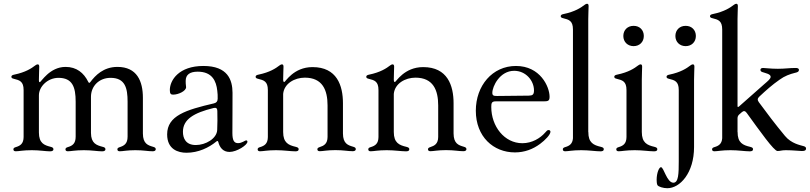

<svg xmlns="http://www.w3.org/2000/svg" viewBox="-20 -794 4284 1015"><path d="M63.6 5.7C79.5 5.7 101.9 0 148.4 0C190.3 0 220.5 6 244.3 6C254.3 6 262.4 3.6 262.4 -5C262.4 -12.1 258.2 -15.3 246.8 -18.1C214.5 -26.3 185.7 -36.6 185.7 -93.4V-290.1C185.7 -335.9 231.5 -382.5 289.1 -382.5C363.3 -382.5 380 -333.1 380 -256.4V-71.7C380 -34.8 362.9 -23.4 338.4 -16.3C330.3 -13.8 326 -10.7 326 -4.3C326 2.8 331.3 5.7 338.8 5.7C354.8 5.7 377.1 0 423.7 0C465.6 0 495.4 6 519.5 6C529.5 6 537.3 3.6 537.3 -5C537.3 -12.1 533.4 -15.3 521.7 -18.1C490.1 -26.3 461.3 -36.2 460.9 -91.3V-282C460.9 -339.5 504.3 -382.5 564.6 -382.5C641.7 -382.5 654.5 -328.1 654.5 -256.4V-71.7C654.5 -33 634.9 -23.1 611.5 -15.6C604 -13.1 600.5 -9.9 600.5 -4.3C600.5 2.8 605.8 5.7 613.6 5.7C629.3 5.7 651.6 0 695.3 0C740.1 0 761 5.7 786.6 5.7C795.1 5.7 803.3 3.6 803.3 -5.3C803.3 -12.4 798.7 -15.3 788.7 -18.1C762.1 -25.9 735.8 -34.1 735.4 -88.1V-277C735.4 -364.3 704.5 -440.7 600.1 -440.3C526.6 -440 484 -395.2 457.7 -360.4C452.8 -354 449.9 -354.4 446.4 -361.5C422.9 -409.1 384.6 -440.3 326.7 -440.3C241.8 -440.3 197.4 -359.7 190.3 -359.7C187.1 -359.7 185.7 -361.9 185.7 -368.3V-373.2C185.7 -400.9 187.5 -424.7 187.5 -441.8C187.5 -451 183.9 -453.8 179 -453.8C175.1 -453.8 171.5 -451.7 166.5 -448.2C146.7 -432.9 115.4 -411.9 55.4 -399.5C45.8 -397.7 40.1 -394.5 40.1 -388.1C40.1 -382.1 44.7 -379.3 52.9 -377.5C83.1 -370 104.8 -364.3 104.8 -317.8V-69.6C104.4 -34.4 87.4 -23.4 63.6 -16.3C55 -13.8 50.8 -10.7 50.8 -4.3C50.8 2.8 56.1 5.7 63.6 5.7Z M965.9 13.5C1028.1 13.5 1083.8 -13.1 1123.2 -45.5C1125.4 -47.6 1127.5 -48.7 1129.3 -48.7C1131.7 -48.7 1132.8 -46.9 1133.9 -43.7C1141.3 -14.2 1159.1 9.2 1193.5 9.2C1231.9 9.2 1288 -27.3 1288 -44.7C1288 -48.3 1286.2 -51.8 1281.6 -51.8C1274.5 -51.8 1259.2 -37.3 1238.6 -37.3C1218 -37.3 1208.8 -50.8 1208.5 -89.8C1208.5 -176.1 1209.5 -220.2 1209.2 -304C1208.8 -371.1 1184.7 -445.3 1055.4 -445.3C925.8 -445.3 878.2 -370.4 877.8 -318.5C877.5 -297.6 883.9 -293.7 895.2 -293.7C923.7 -293.7 963.8 -313.2 963.8 -333.1C962 -347.3 961.3 -359.4 961.6 -366.1C961.6 -399.5 983.7 -415.1 1025.2 -415.1C1102.3 -415.1 1123.2 -364.7 1128.6 -314.6C1130.7 -301.8 1131 -285.2 1130.7 -271.7C1130.3 -257.8 1124.3 -250.7 1110.8 -247.5C963.8 -213.1 863.6 -182.9 863.6 -83.5C863.6 -4.3 921.5 13.5 965.9 13.5ZM947.1 -97.3C947.1 -163.4 1005 -197.4 1109 -223C1122.5 -226.2 1128.6 -221.6 1128.9 -207.7C1130 -172.6 1129.6 -138.5 1128.2 -106.5C1125.7 -61.1 1067.1 -27.3 1015.3 -27.3C961.6 -27.3 947.1 -63.2 947.1 -97.3Z M1354.8 5.7C1370.7 5.7 1393.1 0 1439.6 0C1481.5 0 1514.6 6 1541.5 6C1551.5 6 1558.9 3.6 1558.9 -5C1558.9 -11.7 1554.7 -14.9 1543.3 -17.8C1505.7 -26.6 1476.9 -38.7 1476.9 -96.2V-297.6C1481.9 -352.6 1537.6 -383.5 1591.3 -383.5C1685.4 -383.5 1711.6 -317.5 1711.6 -236.5V-70C1711.3 -33 1691.8 -23.4 1669 -16C1661.6 -13.5 1657.7 -10.3 1657.7 -4.6C1657.7 2.5 1663 5.3 1671.2 5.3C1686.4 5.3 1709.2 -0.4 1752.8 -0.4C1797.2 -0.4 1818.5 5.3 1844.1 5.3C1852.6 5.3 1860.8 3.2 1860.8 -5.7C1860.8 -12.8 1856.2 -15.6 1846.2 -18.5C1819.6 -26.3 1793.3 -34.4 1793 -88.4V-247.9C1793 -341.6 1761.4 -439.3 1632.1 -439.3C1531.6 -439.3 1488.6 -360.4 1483 -360.4C1479.4 -360.4 1477.6 -362.6 1476.9 -371.8V-373.2C1476.9 -400.9 1478.7 -424.7 1478.7 -441.8C1478.7 -451 1475.1 -453.8 1470.2 -453.8C1466.3 -453.8 1462.7 -451.7 1457.7 -448.2C1437.9 -432.9 1406.6 -411.9 1346.6 -399.5C1337 -397.7 1331.3 -394.5 1331.3 -388.1C1331.3 -382.1 1335.9 -379.3 1344.1 -377.5C1374.3 -370 1396 -364.3 1396 -317.8V-69.6C1395.6 -34.4 1378.6 -23.4 1354.8 -16.3C1346.2 -13.8 1342 -10.7 1342 -4.3C1342 2.8 1347.3 5.7 1354.8 5.7ZM1476.6 -380V-406.6Z M1939.6 5.7C1955.6 5.7 1978 0 2024.5 0C2066.4 0 2099.4 6 2126.4 6C2136.4 6 2143.8 3.6 2143.8 -5C2143.8 -11.7 2139.6 -14.9 2128.2 -17.8C2090.6 -26.6 2061.8 -38.7 2061.8 -96.2V-297.6C2066.8 -352.6 2122.5 -383.5 2176.1 -383.5C2270.2 -383.5 2296.5 -317.5 2296.5 -236.5V-70C2296.2 -33 2276.6 -23.4 2253.9 -16C2246.4 -13.5 2242.5 -10.3 2242.5 -4.6C2242.5 2.5 2247.9 5.3 2256 5.3C2271.3 5.3 2294 -0.4 2337.7 -0.4C2382.1 -0.4 2403.4 5.3 2429 5.3C2437.5 5.3 2445.7 3.2 2445.7 -5.7C2445.7 -12.8 2441.1 -15.6 2431.1 -18.5C2404.5 -26.3 2378.2 -34.4 2377.8 -88.4V-247.9C2377.8 -341.6 2346.2 -439.3 2217 -439.3C2116.5 -439.3 2073.5 -360.4 2067.8 -360.4C2064.3 -360.4 2062.5 -362.6 2061.8 -371.8V-373.2C2061.8 -400.9 2063.6 -424.7 2063.6 -441.8C2063.6 -451 2060 -453.8 2055 -453.8C2051.1 -453.8 2047.6 -451.7 2042.6 -448.2C2022.7 -432.9 1991.5 -411.9 1931.5 -399.5C1921.9 -397.7 1916.2 -394.5 1916.2 -388.1C1916.2 -382.1 1920.8 -379.3 1929 -377.5C1959.2 -370 1980.8 -364.3 1980.8 -317.8V-69.6C1980.5 -34.4 1963.4 -23.4 1939.6 -16.3C1931.1 -13.8 1926.8 -10.7 1926.8 -4.3C1926.8 2.8 1932.2 5.7 1939.6 5.7ZM2061.4 -380V-406.6Z M2702.1 11.7C2752.8 11.7 2797.6 -5.3 2835.2 -33.4C2862.2 -53.3 2889.9 -82.4 2889.9 -97.3C2889.9 -103 2886 -106.5 2880 -106.5C2872.9 -106.5 2869.7 -101.6 2861.2 -92.3C2836.3 -63.9 2793 -36.9 2741.5 -36.9C2646.3 -36.9 2577.1 -126.4 2577.1 -228.3C2577.1 -248.6 2579.2 -258.2 2600.5 -258.2H2853.3C2877.1 -258.2 2885.3 -260.3 2885.3 -282.3C2885.3 -336.3 2835.2 -445.3 2707.7 -445.3C2582.4 -445.3 2495.4 -340.6 2495.4 -208.8C2495.4 -71.4 2588.4 11.7 2702.1 11.7ZM2582.7 -303.3C2582.7 -337 2621.8 -419.7 2698.2 -419.7C2759.6 -419.7 2802.9 -367.9 2802.9 -316.1C2802.9 -293.3 2795.1 -288.7 2774.5 -288.4C2651.6 -287.3 2609.7 -286.6 2607.6 -286.6C2589.8 -286.6 2582.7 -288.7 2582.7 -303.3Z M2968 5.7C2984 5.7 3006.4 0 3052.9 0C3094.8 0 3127.8 6 3154.5 6C3164.4 6 3171.9 3.6 3171.9 -5C3171.9 -11.7 3168 -14.9 3156.2 -17.8C3118.6 -26.6 3089.8 -38.7 3090.2 -96.2H3089.8V-693.5C3089.8 -721.2 3091.6 -745 3091.6 -762.1C3091.6 -771.3 3088.1 -774.1 3083.1 -774.1C3079.2 -774.1 3075.6 -772 3070.7 -768.5C3050.8 -753.2 3019.5 -732.2 2959.5 -719.8C2949.9 -718 2944.2 -714.8 2944.2 -708.5C2944.2 -702.4 2948.9 -699.6 2957 -697.8C2987.2 -690.3 3008.9 -684.7 3008.9 -638.1V-62.9C3006.4 -33 2990.1 -22.7 2967.7 -16.3C2959.5 -13.8 2955.3 -10.7 2955.3 -4.3C2955.3 2.8 2960.6 5.7 2968 5.7Z M3250.7 5.7C3266.7 5.7 3289.1 0 3335.6 0C3377.5 0 3410.5 6 3437.5 6C3447.4 6 3454.9 3.6 3454.9 -5C3454.9 -11.7 3450.6 -14.9 3439.3 -17.8C3401.6 -26.6 3372.9 -38.7 3372.9 -96.2V-373.2C3372.9 -400.9 3374.6 -424.7 3374.6 -441.8C3374.6 -451 3371.1 -453.8 3366.1 -453.8C3362.2 -453.8 3358.7 -451.7 3353.7 -448.2C3333.8 -432.9 3302.6 -411.9 3242.5 -399.5C3233 -397.7 3227.3 -394.5 3227.3 -388.1C3227.3 -382.1 3231.9 -379.3 3240.1 -377.5C3270.2 -370 3291.9 -364.3 3291.9 -317.8V-69.6C3291.5 -34.4 3274.5 -23.4 3250.7 -16.3C3242.2 -13.8 3237.9 -10.7 3237.9 -4.3C3237.9 2.8 3243.3 5.7 3250.7 5.7ZM3275.2 -603.7C3275.2 -572.1 3298.3 -550.1 3329.5 -550.1C3360.8 -550.1 3383.5 -572.1 3383.5 -603.7C3383.5 -635.7 3360.8 -657.7 3329.5 -657.3C3298.3 -657.7 3275.2 -635.7 3275.2 -603.7Z M3507.8 201C3574.6 201 3649.1 120.7 3649.1 -16.7V-373.2C3649.1 -400.9 3650.9 -424.7 3650.9 -441.8C3650.9 -451 3647.4 -453.8 3642.4 -453.8C3638.5 -453.8 3634.9 -451.7 3630 -448.2C3610.1 -432.9 3578.8 -411.9 3518.8 -399.5C3509.2 -397.7 3503.6 -394.5 3503.6 -388.1C3503.6 -382.1 3508.2 -379.3 3516.3 -377.5C3546.5 -370 3568.2 -364.3 3568.2 -317.8V58.9C3568.2 123.2 3567.1 171.9 3539.8 171.9C3505 171.9 3489.3 89.8 3474.1 89.8C3464.5 89.8 3451.3 119.7 3451.3 156.6C3451.3 160.5 3451.7 177.9 3455.3 184.3C3460.6 193.5 3486.9 201 3507.8 201ZM3550.4 -603.7C3550.4 -572.1 3573.5 -550.1 3604.8 -550.1C3636 -550.1 3658.7 -572.1 3658.7 -603.7C3658.7 -635.7 3636 -657.7 3604.8 -657.3C3573.5 -657.7 3550.4 -635.7 3550.4 -603.7Z M4090.2 4.3C4106.5 4.3 4111.2 0 4134.2 0C4172.9 0 4203.5 4.3 4218.4 4.3C4231.9 4.3 4241.1 2.5 4241.1 -9.2C4241.1 -15.3 4236.5 -18.8 4229.8 -21C4209.9 -27 4163.7 -34.4 4129.6 -75.6C4077.4 -138.5 4033.7 -196.4 3991.5 -253.9C3983.3 -265.3 3984 -273.8 3994.3 -283.4C4029.1 -316.1 4062.9 -346.2 4100.9 -372.5C4128.6 -392.8 4156.2 -402.3 4181.8 -408.7C4192.1 -410.9 4203.5 -413.7 4203.5 -424.4C4203.5 -432.9 4195.3 -434.7 4185.7 -434.7C4152.3 -434.7 4130.3 -430.4 4092.3 -430.4C4050.8 -430.4 4028.1 -434.7 4014.2 -434.7C4003.9 -434.7 4000 -430.4 4000 -424.7C4000 -418.7 4003.9 -415.1 4010.3 -413C4025.9 -407.3 4054 -403.1 4054 -388.1C4054 -377.5 4040.5 -366.5 4020.2 -349.1L3886.4 -230.8C3881.7 -227.3 3879.6 -227.6 3878.9 -231.9V-693.5C3878.9 -721.2 3880.7 -745 3880.7 -762.1C3880.7 -771.3 3877.1 -774.1 3872.2 -774.1C3868.3 -774.1 3864.7 -772 3859.7 -768.5C3839.8 -753.2 3808.6 -732.2 3748.6 -719.8C3739 -718 3733.3 -714.8 3733.3 -708.5C3733.3 -702.4 3737.9 -699.6 3746.1 -697.8C3776.3 -690.3 3797.9 -684.7 3797.9 -638.1V-62.9C3795.5 -33 3779.1 -22.7 3756.7 -16.3C3748.6 -13.8 3744.3 -10.7 3744.3 -4.3C3744.3 2.8 3749.6 5.7 3757.1 5.7C3773.1 5.7 3795.5 0 3842 0C3883.9 0 3916.9 6 3943.5 6C3953.5 6 3960.9 3.6 3960.9 -5C3960.9 -11.7 3957 -14.9 3945.3 -17.8C3907.7 -26.6 3878.9 -38.7 3879.3 -96.2H3878.9V-169.4C3879.3 -177.2 3881.4 -182.2 3886.4 -187.5L3900.9 -200.3C3911.2 -209.5 3919 -208.5 3927.2 -197.4C3997.2 -100.9 4071.4 4.3 4090.2 4.3Z"/></svg>

Font: Margiela Serif Text
Style: Regular
Weight: 400
Designer: Andreas Faust, Stefan Endress
Version: Version 1.002;FEAKit 1.0